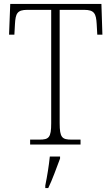

<svg xmlns="http://www.w3.org/2000/svg" viewBox="-20 -734 568 975"><path d="M133 0H389V-25H344C295 -25 283 -35 283 -109V-684H407C459 -684 468 -665 471 -612L474 -558H500L495 -714H32L26 -558H53L56 -612C59 -665 67 -684 119 -684H240V-108C240 -35 228 -25 180 -25H133ZM210 208V221H225C245 181 269 113 285 71V61H233C228 109 220 159 210 208Z"/></svg>

Font: Noto Serif Thai SemiCondensed ExtraLight
Style: Regular
Weight: 200
Width: 4
Designer: Monotype Design Team
Foundry: Monotype Imaging Inc.
Version: Version 2.002